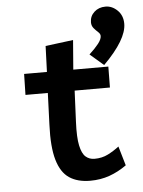

<svg xmlns="http://www.w3.org/2000/svg" viewBox="-52 -761 605 813"><g transform="rotate(-5 250.0 -354.5)"><path d="M299 10Q245 10 210 -13.5Q175 -37 159 -92Q143 -147 147 -241L152 -376H57L59 -465H156L160 -575L278 -590L268 -465H417L416 -376H266L260 -243Q257 -178 264.5 -143Q272 -108 287.5 -94.5Q303 -81 325 -81Q357 -81 382.5 -94Q408 -107 430 -124L454 -42Q419 -17 381 -3.5Q343 10 299 10ZM400 -473 342 -523Q367 -546 381.5 -564.5Q396 -583 396 -597Q396 -606 387 -614Q378 -622 369 -632.5Q360 -643 360 -658Q360 -684 379 -701.5Q398 -719 427 -719Q455 -719 477.5 -697Q500 -675 500 -640Q500 -573 400 -473Z"/></g></svg>

Font: Inconsolata
Style: Bold
Weight: 700
Monospace: yes
Designer: Raph Levien, Cyreal, Brenton Simpson
Foundry: Raph Levien, Cyreal, Google
Version: Version 3.100; ttfautohint (v1.8.4.7-5d5b)